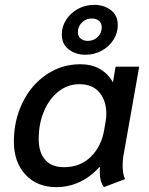

<svg xmlns="http://www.w3.org/2000/svg" viewBox="-20 -759 613 789"><path d="M37 -177Q37 -265 73 -338Q109 -411 171.5 -453Q234 -495 310 -495Q401 -495 444 -421L455 -485H552L489 -129Q484 -104 484 -77Q484 -44 494 -23L407 10Q390 -13 390 -51Q390 -64 391 -71L388 -72Q352 -32 307 -11Q262 10 212 10Q132 10 84.5 -41.5Q37 -93 37 -177ZM408 -225 414 -259Q417 -276 417 -292Q417 -344 389 -378.5Q361 -413 306 -413Q259 -413 221 -383.5Q183 -354 161 -302.5Q139 -251 139 -188Q139 -133 165.5 -102.5Q192 -72 243 -72Q310 -72 353.5 -115Q397 -158 408 -225ZM234 -617Q234 -650 252 -678Q270 -706 300.5 -722.5Q331 -739 367 -739Q407 -739 435.5 -717.5Q464 -696 464 -656Q464 -623 446 -595Q428 -567 397.5 -550.5Q367 -534 331 -534Q291 -534 262.5 -556Q234 -578 234 -617ZM398 -647Q398 -664 386.5 -673.5Q375 -683 357 -683Q333 -683 316.5 -666.5Q300 -650 300 -627Q300 -610 311.5 -600.5Q323 -591 341 -591Q365 -591 381.5 -607Q398 -623 398 -647Z"/></svg>

Font: Niramit Medium
Style: Italic
Weight: 500
Italic angle: -10°
Designer: Katatrad Aksorn Co.,Ltd.
Foundry: Cadson Demak Co.,Ltd.
Version: Version 1.000; ttfautohint (v1.6)